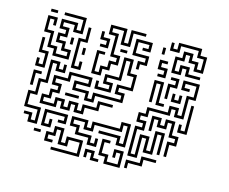

<svg xmlns="http://www.w3.org/2000/svg" viewBox="-86 -685 977 820"><g transform="rotate(15 402.5 -275.0)"><path d="M101 -374V-404H71V-464H41V-536H83V-500H71V-524H53V-476H83V-416H113V-386H161V-404H131V-434H101V-476H131V-494H101V-536H173V-506H191V-554H107V-566H203V-494H161V-524H113V-506H143V-464H113V-446H143V-416H173V-374ZM47 -554V-566H77V-554ZM281 -344V-446H317V-434H293V-356H311V-386H341V-416H371V-434H341V-524H311V-566H383V-506H401V-566H467V-554H413V-494H371V-554H323V-536H353V-446H383V-404H353V-374H323V-344ZM611 -434V-506H641V-536H683V-506H713V-476H731V-524H701V-554H623V-524H581V-560H593V-536H611V-566H713V-536H743V-464H701V-494H671V-524H653V-494H623V-446H641V-476H683V-446H737V-434H671V-464H653V-434ZM461 -410V-446H491V-464H431V-536H503V-494H467V-506H491V-524H443V-476H503V-434H473V-410ZM551 -500V-530H563V-500ZM287 -464V-476H311V-494H281V-530H293V-506H323V-464ZM191 -344V-476H221V-530H233V-464H203V-356H221V-380H233V-344ZM377 -464V-476H407V-464ZM557 -404V-416H581V-434H551V-476H587V-464H563V-446H593V-404ZM161 -440V-470H173V-440ZM101 -164V-206H131V-236H161V-254H131V-296H191V-326H293V-284H233V-266H293V-236H311V-266H431V-284H401V-326H461V-374H431V-434H413V-344H353V-326H383V-284H311V-320H323V-296H371V-314H341V-356H401V-446H443V-386H473V-314H413V-296H443V-254H323V-224H281V-254H221V-296H281V-314H203V-284H143V-266H173V-224H143V-194H113V-176H161V-206H203V-176H221V-206H263V-176H281V-206H341V-236H407V-224H353V-194H293V-164H251V-194H233V-164H191V-194H173V-164ZM41 -314V-350H53V-326H71V-374H41V-440H53V-386H83V-314ZM221 -410V-440H233V-410ZM611 -320V-386H641V-404H617V-416H653V-374H623V-320ZM521 -44V-176H551V-194H521V-236H551V-266H641V-296H683V-266H701V-356H731V-404H683V-386H707V-374H671V-416H743V-344H713V-254H671V-284H653V-254H563V-224H533V-206H563V-164H533V-56H551V-146H593V-86H611V-176H653V-80H641V-164H623V-74H581V-134H563V-44ZM581 -284V-374H563V-290H551V-386H593V-296H617V-284ZM71 -74V-104H47V-116H83V-86H101V-134H41V-206H71V-266H101V-356H143V-326H161V-350H173V-314H131V-344H113V-254H83V-194H53V-146H113V-74ZM641 -314V-350H653V-326H671V-350H683V-314ZM701 -194V-230H713V-206H731V-320H743V-194ZM41 -230V-296H77V-284H53V-230ZM197 -224V-236H257V-224ZM671 -80V-146H701V-164H671V-224H653V-194H611V-224H593V-170H581V-236H623V-206H641V-236H683V-176H713V-134H683V-80ZM341 -44V-74H281V-104H251V-146H323V-116H341V-146H461V-176H503V-74H461V-104H377V-116H473V-86H491V-164H473V-134H353V-104H311V-134H263V-116H293V-86H353V-56H371V-80H383V-44ZM131 -74V-146H233V-104H197V-116H221V-134H143V-86H161V-110H173V-74ZM197 16V4H311V-44H263V-14H221V-74H203V-44H173V-26H197V-14H161V-56H191V-86H233V-26H251V-56H323V16ZM431 16V-14H401V-86H437V-74H413V-26H443V4H491V-44H473V-20H461V-56H503V16ZM107 -44V-56H137V-44ZM521 10V-26H581V-56H647V-44H593V-14H533V10ZM371 16V-14H353V10H341V-26H383V4H407V16Z"/></g></svg>

Font: Rubik Maze
Style: Regular
Weight: 400
Designer: Hubert and Fischer, NaN
Foundry: Hubert and Fischer, NaN
Version: Version 2.200